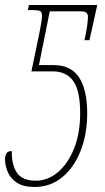

<svg xmlns="http://www.w3.org/2000/svg" viewBox="-25 -734 416 764"><path d="M112 10Q67 10 41.5 -7.5Q16 -25 5.5 -50.5Q-5 -76 -5 -100Q-5 -114 0.5 -123.5Q6 -133 22 -133Q21 -78 42.5 -46.5Q64 -15 118 -15Q165 -15 205 -48.5Q245 -82 269.5 -142.5Q294 -203 294 -284Q294 -373 266.5 -411.5Q239 -450 185 -450H100L133 -609Q138 -635 140 -648.5Q142 -662 142 -672Q142 -685 135.5 -689.5Q129 -694 96 -694H86L90 -714H362L331 -574H311Q319 -609 322 -632.5Q325 -656 325 -668Q325 -677 319 -683Q313 -689 293 -689H173L130 -475H188Q258 -475 290 -425.5Q322 -376 322 -283Q322 -201 296 -134.5Q270 -68 223 -29Q176 10 112 10Z"/></svg>

Font: Noto Serif ExtraCondensed Thin
Style: Italic
Weight: 100
Width: 2
Italic angle: -12°
Designer: Monotype Design Team
Foundry: Monotype Imaging Inc.
Version: Version 2.013